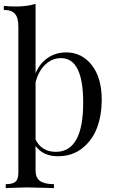

<svg xmlns="http://www.w3.org/2000/svg" viewBox="-20 -803 599 1004"><path d="M326 -529Q408 -529 460 -462.5Q512 -396 512 -281Q512 -202 488 -136.5Q464 -71 411 -28.5Q358 14 283 14Q205 14 166 -40V88Q166 127 189.5 143.5Q213 160 262 160V181Q259 181 251.5 180.5Q244 180 230.5 179.5Q217 179 205 179Q147 177 118 177Q98 177 52 179Q43 179 33 179.5Q23 180 18 180.5Q13 181 10 181V160Q47 160 61.5 147Q76 134 76 98V-663Q76 -710 58.5 -730.5Q41 -751 0 -751V-772Q32 -769 62 -769Q124 -769 166 -783V-420Q188 -472 230 -500.5Q272 -529 326 -529ZM272 -9Q415 -9 415 -267Q415 -499 299 -499Q253 -499 217.5 -466Q182 -433 166 -373V-73Q198 -9 272 -9Z"/></svg>

Font: Playfair Display
Style: Regular
Weight: 400
Designer: Claus Eggers S?rensen
Foundry: Claus Eggers S?rensen
Version: Version 1.003